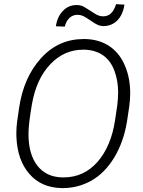

<svg xmlns="http://www.w3.org/2000/svg" viewBox="-20 -912 701 941"><path d="M548.8 -891.6C537.1 -852.1 516.1 -832 486.3 -832C474.1 -832 463.4 -835 453.1 -840.3C445.8 -844.7 438 -849.1 430.2 -854.5L414.1 -864.7C406.2 -870.1 398.4 -874.5 391.1 -878.9C380.9 -884.3 369.6 -887.2 357.4 -887.2C356.4 -887.2 355.5 -887.2 355 -887.2C329.1 -887.2 306.6 -877.9 288.6 -858.9C270 -839.8 258.3 -814.5 253.9 -783.2L297.4 -781.7C306.6 -818.4 329.6 -839.4 359.4 -839.4C369.1 -839.4 378.4 -837.4 386.7 -834C395 -830.1 407.2 -822.8 423.3 -811.5C439.5 -800.3 451.7 -793 460 -789.6C468.3 -786.1 477.1 -784.2 487.3 -784.2C541.5 -784.2 580.6 -824.2 589.8 -889.2ZM281.7 9.8C283.7 9.8 285.6 9.8 287.6 9.8C337.9 9.8 384.8 -2.4 428.2 -26.9C471.2 -51.3 508.3 -88.4 539.1 -138.7C569.8 -189 590.8 -247.6 602.1 -314.5L613.3 -389.6C616.2 -411.1 618.2 -432.6 618.2 -455.1C618.2 -460.4 617.7 -466.3 617.7 -471.7C616.2 -518.1 606 -561 587.9 -600.1C551.3 -677.7 484.4 -718.8 397 -720.7C395 -720.7 392.6 -720.7 390.6 -720.7C307.6 -720.7 237.8 -689.5 181.2 -627C124 -564 88.4 -482.9 73.7 -383.8L64 -316.4C61.5 -297.4 60.1 -278.8 60.1 -259.8C60.1 -252.4 60.1 -245.6 60.5 -238.8C64 -164.1 85 -104 124 -59.6C162.6 -14.6 215.3 8.3 281.7 9.8ZM543.9 -322.8C531.2 -237.8 502.4 -169.9 458 -118.7C413.1 -67.9 357.4 -42.5 291 -42.5C289.1 -42.5 286.6 -42.5 284.7 -42.5C232.4 -43.9 191.9 -63 163.1 -100.1C134.3 -137.2 119.6 -188.5 119.6 -254.4C119.6 -255.4 119.6 -256.3 119.6 -256.8C119.6 -289.1 125.5 -337.4 136.7 -402.3C151.4 -484.9 181.2 -549.8 226.6 -597.2C271.5 -644.5 325.2 -668.5 387.7 -668.5C389.6 -668.5 392.1 -668.5 394 -668.5C429.7 -667.5 460 -658.2 484.9 -641.1C509.8 -623.5 528.3 -598.6 540.5 -565.9C552.7 -533.2 559.1 -497.1 559.1 -457.5C558.6 -436.5 557.1 -415.5 554.7 -395Z"/></svg>

Font: Roboto Light
Style: Italic
Weight: 300
Italic angle: -12°
Designer: Google
Version: Version 2.137; 2017